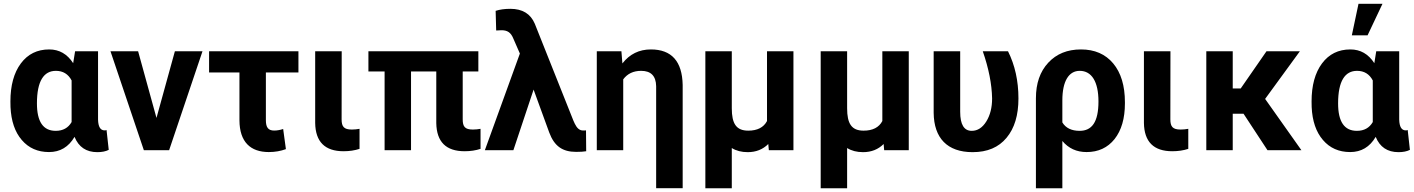

<svg xmlns="http://www.w3.org/2000/svg" viewBox="-20 -802 7550 1025"><path d="M380.9 -528.3 370.6 -464.8C338.9 -513.7 296.4 -538.1 242.7 -538.1C178.7 -538.1 128.4 -513.2 91.3 -463.4C54.2 -413.6 35.6 -345.7 35.6 -260.3L36.1 -230.5C39.6 -155.8 59.6 -97.2 96.2 -54.7C132.8 -11.7 181.6 9.8 241.7 9.8C300.8 9.8 346.2 -17.1 377.9 -71.3C399.9 -17.1 440.4 10.3 499.5 10.3C523.9 10.3 544.4 6.3 560.5 -2L548.8 -107.9C546.4 -106.4 542.5 -106 538.1 -106C516.1 -106 504.4 -125 503.4 -163.6V-528.3ZM177.2 -250C177.2 -369.6 213.9 -423.8 278.3 -423.8C316.4 -423.8 344.2 -406.7 362.3 -372.6V-150.4C344.2 -119.1 315.9 -103.5 277.3 -103.5C210.4 -103.5 177.2 -152.3 177.2 -250Z M717.3 -528.3H569.8L748 0H882.8L1061 -528.3H913.6L815.4 -172.4Z M1573.2 -528.3H1096.2V-415H1258.3V-159.7C1258.8 -43.9 1317.4 9.8 1415 9.8C1448.2 9.8 1478.5 4.4 1506.3 -5.9L1491.7 -113.3C1475.1 -107.9 1459 -105 1443.8 -105C1412.1 -105 1399.4 -121.6 1399.4 -160.2V-415H1573.2Z M1662.6 -528.3V-145.5C1664.1 -44.9 1714.8 5.4 1814 5.4C1845.7 5.4 1874 1 1899.4 -7.3V-114.3C1886.2 -111.8 1872.6 -110.4 1858.4 -110.4C1815.9 -110.4 1803.7 -126 1803.7 -165L1804.2 -528.3Z M2533.7 -528.3H1946.8V-420.4H2033.2V0H2174.3V-420.4H2309.1V-144.5C2311 -44.4 2361.3 5.4 2460.4 5.4C2491.7 5.4 2520 1 2545.4 -7.3V-114.3C2532.2 -111.8 2518.6 -110.4 2504.4 -110.4C2461.4 -110.4 2450.2 -126.5 2450.2 -165V-420.4H2533.7Z M2704.6 -754.9C2674.8 -754.9 2648.9 -751.5 2626 -744.1L2628.9 -639.2L2657.2 -640.6C2688 -640.6 2707 -629.4 2720.2 -596.7L2755.4 -516.1L2568.4 0H2720.7L2828.6 -323.7L2912.1 -94.7C2939.5 -21 2983.4 8.8 3055.7 8.8C3078.1 8.8 3096.2 7.8 3109.4 5.4L3108.4 -106L3100.6 -105.5H3090.8C3073.7 -106 3060.1 -117.7 3048.8 -141.1L3041 -158.2L2835 -675.3C2812.5 -728.5 2769 -754.9 2704.6 -754.9Z M3166 -528.3V0H3307.1V-378.4C3329.6 -408.7 3361.3 -423.8 3402.8 -423.8C3455.1 -423.8 3481.9 -396.5 3482.9 -341.8V202.6H3624.5V-348.1C3622.1 -474.6 3565.4 -538.1 3454.6 -538.1C3392.1 -538.1 3341.3 -513.2 3302.7 -463.4L3297.4 -528.3Z M3745.6 -528.3V203.1H3886.7V-11.7C3910.2 2.9 3938.5 10.3 3971.7 10.3C4016.1 10.3 4052.7 -4.4 4081.5 -33.2L4084.5 0H4215.8V-528.3H4074.7V-155.8C4056.6 -121.6 4022.9 -104.5 3974.6 -104.5C3910.2 -104.5 3886.7 -142.1 3886.7 -224.1V-528.3Z M4361.3 -528.3V203.1H4502.4V-11.7C4525.9 2.9 4554.2 10.3 4587.4 10.3C4631.8 10.3 4668.5 -4.4 4697.3 -33.2L4700.2 0H4831.5V-528.3H4690.4V-155.8C4672.4 -121.6 4638.7 -104.5 4590.3 -104.5C4525.9 -104.5 4502.4 -142.1 4502.4 -224.1V-528.3Z M4964.4 -528.3V-199.7C4965.8 -64.9 5037.1 10.3 5172.4 10.3C5251 10.3 5311 -15.1 5353.5 -66.4C5396 -117.2 5417 -187 5417 -276.4C5417 -370.1 5398.4 -454.1 5361.3 -528.3H5226.6C5258.3 -437 5274.9 -353 5276.4 -276.4C5276.4 -228 5266.1 -187 5245.6 -153.8C5224.6 -120.1 5198.7 -103.5 5167.5 -103.5C5126.5 -103.5 5106 -137.2 5106 -205.1V-528.3Z M5751 -538.1C5678.2 -538.1 5620.1 -514.6 5576.2 -467.3C5532.2 -419.9 5510.3 -356.9 5510.3 -277.3V203.1H5651.4V-49.3C5684.6 -9.8 5727.5 9.8 5780.8 9.8C5843.3 9.8 5893.1 -13.2 5930.2 -59.6C5966.8 -106 5985.4 -169.4 5985.4 -250V-256.3C5985.4 -344.7 5964.4 -413.6 5922.9 -463.4C5881.3 -513.2 5823.7 -538.1 5751 -538.1ZM5651.4 -266.1C5651.4 -369.1 5686 -423.8 5744.1 -423.8C5808.1 -423.8 5844.2 -365.7 5844.2 -260.3C5844.2 -149.4 5808.6 -103.5 5743.7 -103.5C5700.2 -103.5 5669.4 -118.7 5651.4 -148.4Z M6086.9 -528.3V-145.5C6088.4 -44.9 6139.2 5.4 6238.3 5.4C6270 5.4 6298.3 1 6323.7 -7.3V-114.3C6310.5 -111.8 6296.9 -110.4 6282.7 -110.4C6240.2 -110.4 6228 -126 6228 -165L6228.5 -528.3Z M6746.6 0H6927.7L6733.9 -273.9L6919.4 -528.3H6741.2L6603.5 -329.6H6561V-528.3H6419.9V0H6561V-194.8H6618.7Z M7196.8 -613.3H7280.8L7360.4 -781.7H7232.4ZM7327.1 -528.3 7316.9 -464.8C7285.2 -513.7 7242.7 -538.1 7189 -538.1C7125 -538.1 7074.7 -513.2 7037.6 -463.4C7000.5 -413.6 6981.9 -345.7 6981.9 -260.3L6982.4 -230.5C6985.8 -155.8 7005.9 -97.2 7042.5 -54.7C7079.1 -11.7 7127.9 9.8 7188 9.8C7247.1 9.8 7292.5 -17.1 7324.2 -71.3C7346.2 -17.1 7386.7 10.3 7445.8 10.3C7470.2 10.3 7490.7 6.3 7506.8 -2L7495.1 -107.9C7492.7 -106.4 7488.8 -106 7484.4 -106C7462.4 -106 7450.7 -125 7449.7 -163.6V-528.3ZM7123.5 -250C7123.5 -369.6 7160.2 -423.8 7224.6 -423.8C7262.7 -423.8 7290.5 -406.7 7308.6 -372.6V-150.4C7290.5 -119.1 7262.2 -103.5 7223.6 -103.5C7156.7 -103.5 7123.5 -152.3 7123.5 -250Z"/></svg>

Font: Roboto
Style: Bold
Weight: 700
Designer: Google
Version: Version 2.137; 2017